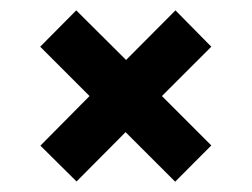

<svg xmlns="http://www.w3.org/2000/svg" viewBox="-20 -440 490 374"><path d="M129.1 -86.5 58.7 -156.3 154.4 -252.9 58.3 -349 128.5 -419.8 225.6 -323.2 321.8 -419.8 391.6 -349 295.4 -252.9 391.6 -156.7 321.2 -86.1 224.6 -182.6Z"/></svg>

Font: Saira Thin Condensed
Style: Regular
Weight: 100
Width: 3
Version: Version 1.101